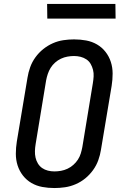

<svg xmlns="http://www.w3.org/2000/svg" viewBox="-20 -942 640 970"><path d="M255 8Q223 8 193.5 2.5Q164 -3 139 -17.5Q114 -32 96 -55Q78 -78 69 -106Q60 -134 60 -165Q60 -196 65 -227L119 -550Q123 -576 132.5 -602.5Q142 -629 159 -652.5Q176 -676 198.5 -694Q221 -712 247 -723.5Q273 -735 300.5 -739Q328 -743 354 -743Q386 -743 415.5 -737.5Q445 -732 470 -717.5Q495 -703 513 -680Q531 -657 540 -629Q549 -601 549 -570Q549 -539 544 -508L490 -185Q486 -159 476.5 -132.5Q467 -106 450 -82.5Q433 -59 411 -41Q389 -23 362.5 -11.5Q336 0 308.5 4Q281 8 255 8ZM255 -76Q271 -76 288 -79Q305 -82 321 -89.5Q337 -97 350.5 -109Q364 -121 373.5 -135.5Q383 -150 388 -166.5Q393 -183 396 -199L449 -521Q452 -539 453 -556Q454 -573 450 -589Q446 -605 438 -619Q430 -633 416.5 -642Q403 -651 387 -655Q371 -659 354 -659Q338 -659 321 -656Q304 -653 288 -645.5Q272 -638 258.5 -626Q245 -614 236 -599.5Q227 -585 221.5 -568.5Q216 -552 213 -536L160 -214Q157 -196 156.5 -179Q156 -162 159.5 -146Q163 -130 171.5 -116Q180 -102 193 -93Q206 -84 222 -80Q238 -76 255 -76ZM219 -848 218 -922H563L564 -848Z"/></svg>

Font: Iosevka HT Medium Extended
Style: Italic
Weight: 500
Width: 7
Italic angle: -9°
Monospace: yes
Designer: Belleve Invis
Foundry: Belleve Invis
Version: Version 32.3.0; ttfautohint (v1.8.4)